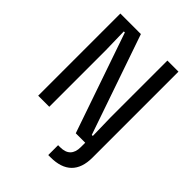

<svg xmlns="http://www.w3.org/2000/svg" viewBox="-286 -941 1322 1322"><g transform="rotate(45 375.0 -280.0)"><path d="M92 -800H292L544 -70H554L550 -250V-800H658V0H458L206 -730H196L200 -550V0H92ZM430 144H450Q500 144 525 118.5Q550 93 550 43V0L603 -20L658 0V37Q658 138 606 189Q554 240 452 240H430Z"/></g></svg>

Font: Martian Mono sWd Rg
Style: Regular
Weight: 400
Width: 6
Monospace: yes
Designer: Roman Shamin
Foundry: Evil Martians
Version: Version 1.000